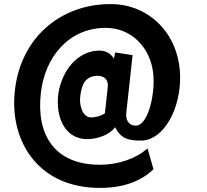

<svg xmlns="http://www.w3.org/2000/svg" viewBox="-20 -745 1008 937"><path d="M859 -374C862 -214 780 -64 674 -59C599 -57 567 -74 542 -124C508 -80 434 -59 381 -68C305 -81 262 -152 262 -249C262 -363 338 -498 467 -498C495 -498 520 -485 536 -459L542 -489L627 -476L597 -201C591 -165 604 -132 643 -132C704 -132 740 -293 727 -392C712 -513 622 -609 496 -609C316 -609 198 -467 179 -288C157 -87 246 59 467 59C560 59 645 28 700 -21C703 -12 725 66 729 81C666 141 581 172 467 172C173 172 37 -45 50 -271C65 -552 272 -729 527 -725C709 -722 855 -579 859 -374ZM492 -192 506 -321C510 -353 491 -377 452 -375C396 -372 379 -332 372 -279C365 -228 384 -174 422 -172C440 -171 472 -178 492 -192Z"/></svg>

Font: Repo Black
Style: Regular
Weight: 900
Designer: Stefan Peev
Foundry: Context Ltd
Version: Version 1.502